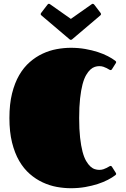

<svg xmlns="http://www.w3.org/2000/svg" viewBox="-20 -977 666 1016"><path d="M398.9 -352.5Q398.9 -292.5 403.8 -248.8Q408.7 -205.1 416.7 -174.6Q424.8 -144 435.8 -125.2Q446.8 -106.4 458.5 -95.9Q470.2 -85.4 482.2 -81.8Q494.1 -78.1 504.9 -78.1Q517.1 -78.1 526.9 -81.3Q536.6 -84.5 544.4 -88.6Q552.2 -92.8 557.4 -95.9Q562.5 -99.1 565.4 -99.1Q569.3 -99.1 572.3 -94.7L593.3 -61.5Q594.7 -58.6 594.7 -56.6Q594.7 -54.2 592.8 -52.5Q590.8 -50.8 589.4 -49.3Q574.2 -37.6 550.8 -25.4Q527.3 -13.2 497.3 -3.4Q467.3 6.3 431.2 12.7Q395 19 355 19Q318.4 19 280 12Q241.7 4.9 205.6 -12Q169.4 -28.8 137.5 -56.6Q105.5 -84.5 81.5 -125.7Q57.6 -167 43.7 -222.9Q29.8 -278.8 29.8 -352.5Q29.8 -426.3 43.7 -482.2Q57.6 -538.1 81.5 -579.3Q105.5 -620.6 137.5 -648.4Q169.4 -676.3 205.6 -693.1Q241.7 -710 280 -717Q318.4 -724.1 355 -724.1Q395 -724.1 431.2 -717.8Q467.3 -711.4 497.3 -701.7Q527.3 -691.9 550.8 -679.7Q574.2 -667.5 589.4 -655.8Q590.8 -654.3 592.8 -652.6Q594.7 -650.9 594.7 -648.4Q594.7 -646.5 593.3 -643.6L572.3 -610.4Q569.3 -606 565.4 -606Q562.5 -606 557.4 -609.1Q552.2 -612.3 544.4 -616.5Q536.6 -620.6 526.9 -623.8Q517.1 -627 504.9 -627Q494.1 -627 482.2 -623.3Q470.2 -619.6 458.5 -609.1Q446.8 -598.6 435.8 -579.8Q424.8 -561 416.7 -530.5Q408.7 -500 403.8 -456.3Q398.9 -412.6 398.9 -352.5ZM464.4 -954.1Q466.3 -955.1 467.8 -956.1Q469.2 -957 470.7 -957Q475.1 -957 479 -952.1L511.7 -909.2Q514.6 -905.3 514.6 -902.3Q514.6 -898.4 510.3 -895L361.8 -769Q360.4 -768.1 358.9 -767.1Q357.4 -766.1 355 -766.1Q352.5 -766.1 351.1 -767.1Q349.6 -768.1 348.1 -769L199.7 -895Q195.3 -898.4 195.3 -902.3Q195.3 -905.3 198.2 -909.2L231 -952.1Q233.4 -955.1 235.1 -956.1Q236.8 -957 239.3 -957Q240.7 -957 242.2 -956.1Q243.7 -955.1 245.6 -954.1L355 -877Z"/></svg>

Font: Fascinate Cyrillic
Style: Regular
Weight: 900
Designer: Denis Ignatov
Foundry: Astigmatic (AOETI)
Version: Version 1.00 November 30, 2018, initial release